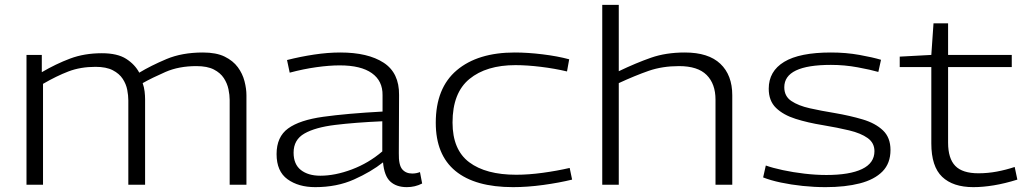

<svg xmlns="http://www.w3.org/2000/svg" viewBox="-20 -760 4221 790"><path d="M89 0V-534H152V-463Q210 -497 268.5 -519Q327 -541 399 -541Q463 -541 499 -518Q535 -495 553 -461Q601 -490 665 -517Q729 -544 815 -544Q870 -544 904.5 -527Q939 -510 958.5 -483.5Q978 -457 986 -426Q994 -395 994 -368V0H925V-349Q925 -369 920 -393Q915 -417 901 -438.5Q887 -460 860 -474Q833 -488 788 -488Q716 -488 661 -464Q606 -440 567 -418Q573 -401 575 -383.5Q577 -366 577 -352V0H508V-347Q508 -367 503.5 -390.5Q499 -414 485 -435.5Q471 -457 444 -471Q417 -485 373 -485Q311 -485 261.5 -466Q212 -447 157 -415V0Z M1118 -126Q1118 -197 1165.5 -231.5Q1213 -266 1310 -279.5Q1407 -293 1554 -301V-368Q1555 -427 1510 -459Q1465 -491 1378 -491Q1335 -491 1281.5 -483.5Q1228 -476 1172 -461L1161 -513Q1216 -527 1272.5 -535.5Q1329 -544 1380 -544Q1494 -544 1558.5 -502Q1623 -460 1622 -369L1621 -130Q1620 -81 1635 -63.5Q1650 -46 1676 -46Q1693 -46 1708 -52L1717 -5Q1688 10 1654 10Q1611 10 1586 -13Q1561 -36 1556 -92Q1507 -53 1436.5 -21.5Q1366 10 1277 10Q1208 10 1163 -22.5Q1118 -55 1118 -126ZM1188 -132Q1188 -84 1218 -60.5Q1248 -37 1298 -37Q1359 -37 1428 -63Q1497 -89 1553 -137V-261Q1441 -256 1359 -246Q1277 -236 1232.5 -210.5Q1188 -185 1188 -132Z M1773 -255Q1773 -398 1859.5 -471Q1946 -544 2098 -544Q2151 -544 2212.5 -536.5Q2274 -529 2322 -516L2313 -466Q2263 -478 2205.5 -485Q2148 -492 2101 -492Q1981 -492 1911.5 -435Q1842 -378 1842 -256Q1842 -144 1910.5 -92.5Q1979 -41 2104 -41Q2155 -41 2213.5 -49Q2272 -57 2324 -69L2334 -21Q2281 -8 2215.5 1Q2150 10 2091 10Q1935 10 1854 -56.5Q1773 -123 1773 -255Z M2458 0V-740H2526V-467Q2597 -501 2658.5 -522.5Q2720 -544 2798 -544Q2895 -544 2944 -497.5Q2993 -451 2993 -368V0H2924V-350Q2924 -415 2887.5 -451.5Q2851 -488 2774 -488Q2705 -488 2649 -468.5Q2593 -449 2526 -418V0Z M3120 -30 3131 -79Q3159 -69 3201 -60Q3243 -51 3290 -45.5Q3337 -40 3380 -40Q3476 -40 3527 -64.5Q3578 -89 3578 -138Q3578 -172 3550 -192Q3522 -212 3474 -223.5Q3426 -235 3366 -245Q3304 -255 3253.5 -271Q3203 -287 3173 -316Q3143 -345 3143 -395Q3143 -467 3206.5 -505.5Q3270 -544 3399 -544Q3461 -544 3516.5 -534Q3572 -524 3605 -514L3594 -464Q3563 -473 3509 -483Q3455 -493 3399 -493Q3207 -493 3207 -401Q3207 -364 3236 -344.5Q3265 -325 3312 -314.5Q3359 -304 3414 -295Q3478 -284 3530 -268.5Q3582 -253 3613 -223.5Q3644 -194 3644 -143Q3644 -88 3611 -54.5Q3578 -21 3518 -5.5Q3458 10 3377 10Q3330 10 3282.5 5Q3235 0 3192.5 -9Q3150 -18 3120 -30Z M3985 10Q3901 10 3856.5 -32.5Q3812 -75 3812 -170V-484H3682V-527L3812 -534L3821 -664H3881V-534H4143V-484H3881V-173Q3881 -108 3910.5 -77.5Q3940 -47 4006 -47Q4044 -47 4081.5 -54Q4119 -61 4155 -73L4166 -21Q4115 -5 4069.5 2.5Q4024 10 3985 10Z"/></svg>

Font: Georama Extended Light
Style: Regular
Weight: 300
Width: 7
Designer: Jean-Baptiste Levee
Foundry: Production Type
Version: Version 1.000